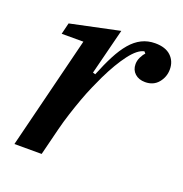

<svg xmlns="http://www.w3.org/2000/svg" viewBox="-102 -624 683 715"><g transform="rotate(20 239.5 -266.0)"><path d="M141 -446H55L66 -491L260 -532L214 -350L224 -347Q242 -392 260 -426.5Q278 -461 298 -484.5Q318 -508 342 -520Q366 -532 395 -532Q436 -532 457.5 -511.5Q479 -491 479 -459Q479 -429 460 -406Q441 -383 408 -383Q383 -383 367.5 -397Q352 -411 352 -434Q352 -448 358.5 -461.5Q365 -475 373 -483L367 -490Q341 -485 311 -445.5Q281 -406 251 -344Q242 -325 230 -298Q218 -271 206.5 -239.5Q195 -208 184 -174Q173 -140 165 -108L138 0H30Z"/></g></svg>

Font: IBM Plex Serif Medium
Style: Italic
Weight: 500
Italic angle: -14°
Designer: Mike Abbink, Paul van der Laan, Pieter van Rosmalen
Foundry: Bold Monday
Version: Version 2.5